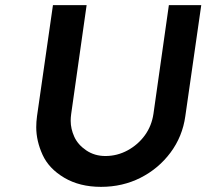

<svg xmlns="http://www.w3.org/2000/svg" viewBox="-20 -721 803 747"><path d="M373 6Q290 6 230 -29.5Q170 -65 145.5 -119Q121 -173 121 -226Q121 -247 124 -269L186 -701H317L257 -278Q255 -264 255 -251Q255 -220 269 -189Q283 -158 315.5 -136Q348 -114 390 -114Q436 -114 476.5 -136Q517 -158 543.5 -194.5Q570 -231 577 -278L637 -701H763L701 -269Q690 -190 643.5 -127.5Q597 -65 527 -29.5Q457 6 373 6Z"/></svg>

Font: Lexend Med
Style: Italic
Weight: 500
Italic angle: -8.13011°
Designer: Bonnie Shaver-Troup, Thomas Jockin
Foundry: Lexend
Version: Version 1.007